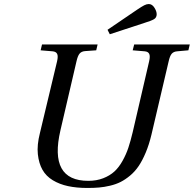

<svg xmlns="http://www.w3.org/2000/svg" viewBox="-20 -911 955 946"><path d="M509.8 -764.2 654.8 -862.8Q678.7 -878.9 690.7 -885Q702.6 -891.1 712.9 -891.1Q729.5 -891.1 740.7 -873.3Q752 -855.5 752 -840.8Q752 -824.2 738.8 -816.4Q725.6 -808.6 690.9 -797.9L521 -742.2ZM176.8 -255.9 261.2 -608.9Q267.1 -633.8 261.7 -645.3Q256.3 -656.7 238.8 -658.2L180.2 -663.1L187 -691.9H460.9L454.1 -663.1L398.9 -659.2Q380.9 -657.7 371.8 -646.5Q362.8 -635.3 356.9 -608.9L277.8 -269Q219.7 -20 415 -20Q455.6 -20 488.3 -32.7Q521 -45.4 543.5 -65.9Q565.9 -86.4 583.7 -118.4Q601.6 -150.4 612.5 -183.3Q623.5 -216.3 633.8 -259.8L714.8 -608.9Q720.7 -633.8 715.3 -645.3Q710 -656.7 692.9 -658.2L633.8 -663.1L641.1 -691.9H915L908.2 -663.1L853 -658.2Q835 -656.7 825.9 -646Q816.9 -635.3 811 -608.9L726.1 -247.1Q714.4 -198.2 698 -159.2Q681.6 -120.1 663.3 -93Q645 -65.9 621.3 -46.1Q597.7 -26.4 574.5 -14.6Q551.3 -2.9 522.5 3.9Q493.7 10.7 468 12.9Q442.4 15.1 410.2 15.1Q357.4 15.1 315.4 6.1Q273.4 -2.9 240.2 -22.9Q207 -43 189.2 -74.5Q171.4 -106 166.5 -151.1Q161.6 -196.3 176.8 -255.9Z"/></svg>

Font: Linguistics Pro
Style: Italic
Weight: 400
Italic angle: -12°
Designer: Stefan Peev, Context Ltd
Foundry: Stefan Peev, Context Ltd
Version: Version 001.000